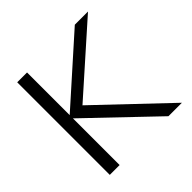

<svg xmlns="http://www.w3.org/2000/svg" viewBox="-175 -849 1009 1009"><g transform="rotate(-45 329.5 -344.0)"><path d="M524 0H624L245 -360L614 -688H516L161 -371V-688H88V0H161V-347Z"/></g></svg>

Font: MV Cash Light
Style: Regular
Weight: 300
Designer: Rodrigo Fuenzalida
Foundry: fragTYPE
Version: Version 1.100;Glyphs 3.1.2 (3151)